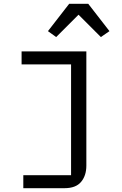

<svg xmlns="http://www.w3.org/2000/svg" viewBox="-20 -785 640 1005"><path d="M102 132H352V-448H93V-516H432V82Q432 134 404.5 167Q377 200 318 200H102ZM442 -765 553 -622 508 -591 391 -708 274 -591 231 -622 342 -765Z"/></svg>

Font: IBM Plaex Mono
Style: Regular
Weight: 400
Designer: Mike Abbink, Paul van der Laan, Pieter van Rosmalen
Foundry: Bold Monday
Version: Version 2.003